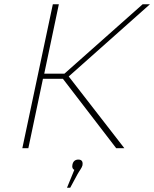

<svg xmlns="http://www.w3.org/2000/svg" viewBox="-20 -690 718 894"><path d="M226 -670 84 0H112L180 -323H273L521 0H559L300 -334L678 -670H644L280 -347H186L254 -670ZM292 184H307L341 121C351 103 361 92 364 80V79C367 62 360 53 345 53C330 53 320 61 317 78V79C315 89 318 97 326 101Z"/></svg>

Font: LT Wave Mono Thin
Style: Italic
Weight: 100
Designer: Daniel Lyons
Version: Version 2.5 (Glyphs App)